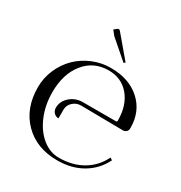

<svg xmlns="http://www.w3.org/2000/svg" viewBox="-188 -945 1024 1086"><g transform="rotate(30 324.0 -401.5)"><path d="M392.1 -657.2 271 -762.2 247.1 -792 263.2 -805.2Q269 -809.6 272.9 -809.6Q279.3 -809.6 283.2 -804.2L400.9 -665ZM305.2 -328.6Q273.9 -328.6 252 -307.9Q230 -287.1 230 -258.3V-201.7Q211.9 -201.7 199.5 -214.8Q187 -228 187 -246.6Q187 -289.6 221.7 -319.8Q256.3 -350.1 305.2 -350.1H519.5Q527.3 -350.1 527.3 -358.9Q527.3 -458 476.3 -518.6Q425.3 -579.1 341.3 -579.1Q244.6 -579.1 185.3 -505.9Q126 -432.6 126 -313Q126 -230.5 155 -160.6Q184.1 -90.8 233.9 -50.3Q283.7 -9.8 342.3 -9.8Q430.7 -9.8 496.6 -48.6Q562.5 -87.4 595.7 -157.2L610.8 -147.5Q574.7 -74.2 504.9 -33.2Q435.1 7.8 342.3 7.8Q206.5 7.8 123.8 -75.9Q41 -159.7 41 -296.9Q41 -357.9 65.2 -413.6Q89.4 -469.2 130.1 -509.5Q170.9 -549.8 227.1 -573.5Q283.2 -597.2 345.2 -597.2Q464.4 -597.2 537.1 -531.5Q609.9 -465.8 609.9 -358.9V-354Q609.9 -341.8 600.8 -333.5Q591.8 -325.2 579.1 -325.2Z"/></g></svg>

Font: FoglihtenNo07calt
Style: Regular
Weight: 500
Designer: gluk (gluksza@wp.pl)
Foundry: gluk (gluksza@wp.pl)
Version: Version 0.844